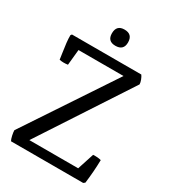

<svg xmlns="http://www.w3.org/2000/svg" viewBox="-210 -993 989 1104"><g transform="rotate(30 284.5 -441.5)"><path d="M286.1 -775.4Q233.4 -775.4 233.4 -828.1Q233.4 -882.8 286.1 -882.8Q340.3 -882.8 340.3 -828.1Q340.3 -775.4 286.1 -775.4ZM41.5 0Q35.6 -10.3 31 -30.8Q26.4 -51.3 26.4 -64.9L414.1 -648.4H115.2V-647.5L105 -544.9Q72.8 -540.5 49.3 -545.9Q48.3 -555.2 43.2 -587.9Q38.1 -620.6 34.9 -648.9Q31.7 -677.2 32.2 -699.2L38.1 -707H498.5Q505.9 -696.8 512 -680.9Q518.1 -665 518.1 -652.8L129.4 -58.6H453.6L489.3 -168.5Q521.5 -170.4 542.5 -164.1Q541 -87.4 530.8 -7.8L520.5 0Z"/></g></svg>

Font: Fjord
Style: One
Weight: 400
Designer: Viktoriya Grabowska
Foundry: Viktoriya Grabowska
Version: Version 1.002